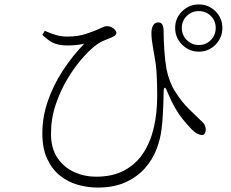

<svg xmlns="http://www.w3.org/2000/svg" viewBox="-20 -809 1040 866"><path d="M877 -576Q833 -576 801.5 -607.5Q770 -639 770 -683Q770 -727 801.5 -758Q833 -789 877 -789Q921 -789 952 -758Q983 -727 983 -683Q983 -639 952 -607.5Q921 -576 877 -576ZM420 37Q375 37 331 24.5Q287 12 251 -16.5Q215 -45 193 -92Q171 -139 171 -208Q171 -281 195.5 -352.5Q220 -424 263 -490Q306 -556 360 -612Q343 -608 325 -606Q307 -604 283 -604Q252 -604 227.5 -612.5Q203 -621 171 -652L182 -670Q208 -658 232.5 -651Q257 -644 282 -644Q310 -644 331.5 -647.5Q353 -651 372 -657.5Q391 -664 409 -671Q435 -682 444.5 -686.5Q454 -691 462 -691Q474 -691 483.5 -686Q493 -681 499 -674Q505 -667 505 -661Q505 -655 500.5 -650.5Q496 -646 485 -641Q468 -634 445.5 -624.5Q423 -615 400 -595Q378 -577 346 -540Q314 -503 283 -451Q252 -399 231 -336.5Q210 -274 210 -206Q210 -140 239 -97Q268 -54 314.5 -33Q361 -12 413 -12Q489 -12 542 -41Q595 -70 627.5 -120.5Q660 -171 674.5 -236.5Q689 -302 689 -375Q689 -432 686.5 -475.5Q684 -519 675 -565Q673 -578 670 -594.5Q667 -611 665 -628Q663 -645 663 -658Q663 -684 671.5 -696Q680 -708 693 -708Q703 -708 708 -703.5Q713 -699 715.5 -690Q718 -681 718 -669Q718 -632 721 -585Q724 -538 731 -497Q743 -438 771.5 -393.5Q800 -349 831.5 -318Q863 -287 884 -267Q893 -260 900 -250.5Q907 -241 908 -224Q908 -216 904 -208Q900 -200 891 -200Q883 -200 871 -205.5Q859 -211 847 -223Q829 -242 809.5 -265Q790 -288 771.5 -319.5Q753 -351 735 -394Q728 -414 723 -413.5Q718 -413 718 -391Q718 -372 717 -347Q716 -322 714.5 -292.5Q713 -263 709 -229Q704 -183 686 -136Q668 -89 633.5 -50Q599 -11 546.5 13Q494 37 420 37ZM877 -606Q909 -606 931 -628.5Q953 -651 953 -683Q953 -715 931 -737Q909 -759 877 -759Q845 -759 822.5 -737Q800 -715 800 -683Q800 -651 822.5 -628.5Q845 -606 877 -606Z"/></svg>

Font: Noto Serif HK ExtraLight ExtraLight
Style: Regular
Weight: 250
Version: Version 2.003-H1;hotconv 1.1.1;makeotfexe 2.6.0